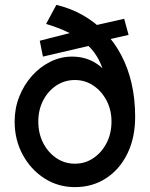

<svg xmlns="http://www.w3.org/2000/svg" viewBox="-20 -760 614 787"><path d="M287 7Q218 7 162 -29Q106 -65 73 -126Q40 -187 40 -262Q40 -316 59 -364Q78 -412 111 -449Q144 -486 186.5 -507Q229 -528 275 -528Q325 -528 364.5 -506Q404 -484 430.5 -443.5Q457 -403 468 -348L418 -379Q416 -425 405.5 -462.5Q395 -500 376 -530.5Q357 -561 328.5 -584.5Q300 -608 260.5 -627Q221 -646 169 -662L211 -740Q270 -726 320 -697.5Q370 -669 409.5 -628Q449 -587 477 -534Q505 -481 519.5 -417.5Q534 -354 534 -281Q534 -196 502.5 -131Q471 -66 415 -29.5Q359 7 287 7ZM287 -89Q329 -89 363 -112Q397 -135 417 -174Q437 -213 437 -262Q437 -309 417 -347.5Q397 -386 363 -409Q329 -432 287 -432Q245 -432 211 -409.5Q177 -387 157 -348.5Q137 -310 137 -262Q137 -213 157 -174Q177 -135 211 -112Q245 -89 287 -89ZM156 -528 143 -593 288 -630 343 -650 489 -683 507 -617 394 -591 353 -574Z"/></svg>

Font: Lexend Medium
Style: Regular
Weight: 500
Designer: Bonnie Shaver-Troup, Thomas Jockin
Foundry: Lexend
Version: Version 1.005